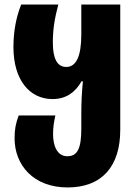

<svg xmlns="http://www.w3.org/2000/svg" viewBox="-20 -573 599 843"><path d="M277 250C427 250 508 158 508 -3V-553H337V-422C337 -327 315 -279 271 -279C231 -279 212 -316 212 -386C212 -446 220 -492 236 -553H73C52 -500 39 -439 39 -366C39 -223 109 -138 211 -138C272 -138 312 -170 338 -216H344C339 -165 337 -124 337 -69V-9C337 75 322 113 276 113C230 113 213 66 213 16C213 -17 217 -37 223 -66H62C49 -31 44 -5 44 34C44 151 126 250 277 250Z"/></svg>

Font: Noto Sans Georgian Condensed Black
Style: Regular
Weight: 900
Width: 3
Designer: Monotype Design Team, Akaki Razmadze
Foundry: Google LLC
Version: Version 2.005